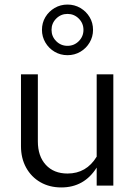

<svg xmlns="http://www.w3.org/2000/svg" viewBox="-20 -814 592 842"><path d="M249 8Q197 8 157 -15Q117 -38 94.5 -79Q72 -120 72 -173V-488H146V-194Q146 -129 181 -91Q216 -53 276 -53Q359 -53 404 -127V-488H477V0H404V-79Q349 8 249 8ZM276 -572Q245 -572 219.5 -587Q194 -602 179 -627.5Q164 -653 164 -683Q164 -714 179 -739Q194 -764 219.5 -779Q245 -794 276 -794Q307 -794 332.5 -779Q358 -764 373 -739Q388 -714 388 -683Q388 -653 373 -627.5Q358 -602 332.5 -587Q307 -572 276 -572ZM276 -613Q305 -613 325.5 -633.5Q346 -654 346 -683Q346 -712 325.5 -732.5Q305 -753 276 -753Q247 -753 226.5 -732.5Q206 -712 206 -683Q206 -654 226.5 -633.5Q247 -613 276 -613Z"/></svg>

Font: Red Hat Text VF
Style: Regular
Weight: 400
Designer: Pentagram, MCKL
Foundry: Pentagram, MCKL
Version: Version 1.023